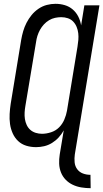

<svg xmlns="http://www.w3.org/2000/svg" viewBox="-20 -763 541 1006"><path d="M455 223Q430 223 406 219Q382 215 361 205Q340 195 324 178.5Q308 162 299.5 140.5Q291 119 290 95Q289 71 293 46L314 -80Q303 -60 287.5 -43Q272 -26 252.5 -14Q233 -2 211.5 3Q190 8 169 8Q142 8 117.5 0.5Q93 -7 75 -24Q57 -41 46.5 -64.5Q36 -88 32.5 -113.5Q29 -139 30.5 -166Q32 -193 36 -219L91 -554Q95 -577 101.5 -599.5Q108 -622 119 -643.5Q130 -665 145.5 -684Q161 -703 181.5 -717Q202 -731 225 -737Q248 -743 271 -743Q296 -743 319.5 -736Q343 -729 361 -713.5Q379 -698 390 -676.5Q401 -655 405 -630L422 -735H501L372 46Q369 67 371 87.5Q373 108 384.5 123.5Q396 139 414.5 146Q433 153 454 153ZM200 -62Q223 -62 247.5 -70Q272 -78 289.5 -95.5Q307 -113 317 -136.5Q327 -160 331 -183L386 -518Q389 -536 390.5 -554Q392 -572 390 -589Q388 -606 381.5 -622Q375 -638 363.5 -650Q352 -662 335.5 -667.5Q319 -673 301 -673Q285 -673 268.5 -669.5Q252 -666 237 -657Q222 -648 210 -635Q198 -622 189.5 -606.5Q181 -591 176 -575Q171 -559 169 -543L113 -208Q110 -191 109 -173.5Q108 -156 110.5 -139.5Q113 -123 120 -108Q127 -93 139 -82.5Q151 -72 167 -67Q183 -62 200 -62Z"/></svg>

Font: Iosevka Term Oblique
Style: Regular
Weight: 400
Italic angle: -9°
Monospace: yes
Designer: Belleve Invis
Foundry: Belleve Invis
Version: Version 31.4.0